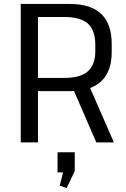

<svg xmlns="http://www.w3.org/2000/svg" viewBox="-20 -720 639 971"><path d="M85 -700H334Q439 -700 492 -649.5Q545 -599 545 -497V-457Q545 -359 492 -309Q439 -259 334 -259H167V-326H306Q386 -326 424 -359Q462 -392 462 -461V-493Q462 -567 424.5 -600.5Q387 -634 306 -634H152L172 -661V0H85ZM345 -281H433L556 0H467ZM358 50V145L317 231L282 219L313 97L349 152H271V50Z"/></svg>

Font: Pathway Extreme
Style: Regular
Weight: 400
Designer: Eduardo Rodriguez Tunni
Foundry: Eduardo Rodriguez Tunni
Version: Version 1.001;gftools[0.9.26]